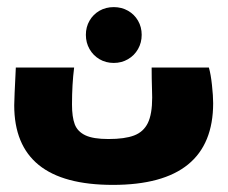

<svg xmlns="http://www.w3.org/2000/svg" viewBox="-20 -519 640 540"><path d="M20 -223Q20 -239 24.5 -329H188.5Q182.5 -282 182.5 -225Q182.5 -190 190.2 -169.5Q198 -149 220 -138.5Q242 -128 285 -128Q331 -128 357.2 -138Q383.5 -148 395.8 -173Q408 -198 408 -244.5Q408 -259 407.5 -268Q406.5 -298 406.5 -329H567.5Q573 -310 576.2 -279.5Q579.5 -249 579.5 -229Q579.5 1 297.5 1Q158 1 89 -55Q20 -111 20 -223ZM221.5 -421Q221.5 -443 231.8 -460.8Q242 -478.5 259.8 -488.8Q277.5 -499 300 -499Q322 -499 340 -488.8Q358 -478.5 368.2 -460.8Q378.5 -443 378.5 -421Q378.5 -399 368.2 -381Q358 -363 340 -352.5Q322 -342 300 -342Q277.5 -342 259.8 -352.5Q242 -363 231.8 -381Q221.5 -399 221.5 -421Z"/></svg>

Font: JuliaMono Black
Style: Regular
Weight: 900
Monospace: yes
Designer: cormullion
Foundry: corm
Version: Version 0.054; ttfautohint (v1.8.4)